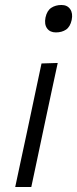

<svg xmlns="http://www.w3.org/2000/svg" viewBox="-20 -750 309 770"><path d="M41 0Q53 -55.5 63.8 -106.8Q74.5 -158 88 -219.5L98.5 -269Q112.5 -334.5 123.5 -387.2Q134.5 -440 146.5 -495.5L211.5 -497.5Q199 -441 188 -388.5Q177 -336 162.5 -269L152 -219.5Q139 -158 128.2 -106.8Q117.5 -55.5 105.5 0ZM204 -620Q180.5 -620 168.8 -636.2Q157 -652.5 162.5 -680Q168.5 -707.5 185.8 -718.8Q203 -730 226.5 -730Q250 -730 261.5 -713.2Q273 -696.5 267.5 -670Q261.5 -642.5 244.8 -631.2Q228 -620 204 -620Z"/></svg>

Font: Commissioner Light
Style: Italic
Weight: 300
Italic angle: -12°
Designer: Kostas Bartsokas
Foundry: Kostas Bartsokas
Version: Version 1.000; ttfautohint (v1.8.3)